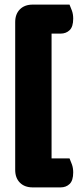

<svg xmlns="http://www.w3.org/2000/svg" viewBox="-20 -683 343 834"><path d="M46 -587Q46 -622 66.5 -642.5Q87 -663 122 -663H282Q287 -652 292.5 -636.5Q298 -621 298 -602Q298 -567 282.5 -552Q267 -537 243 -537H204V5H282Q287 16 292.5 31.5Q298 47 298 66Q298 101 282.5 116Q267 131 243 131H122Q87 131 66.5 110.5Q46 90 46 55Z"/></svg>

Font: Baloo
Style: Regular
Weight: 400
Designer: Sarang Kulkarni and Ek Type
Foundry: Ek Type
Version: Version 1.443;PS 1.000;hotconv 16.6.51;makeotf.lib2.5.65220;